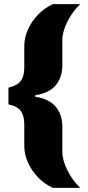

<svg xmlns="http://www.w3.org/2000/svg" viewBox="-20 -763 430 933"><path d="M237 150Q197 132 165.5 99.5Q134 67 116 27Q98 -13 98 -54V-159Q98 -199 82 -222.5Q66 -246 21 -256V-337Q66 -348 82 -371Q98 -394 98 -434V-539Q98 -580 116 -620Q134 -660 165.5 -692.5Q197 -725 237 -743H370Q332 -707 307.5 -658Q283 -609 283 -568V-445Q283 -389 252 -350Q221 -311 151 -300V-293Q221 -282 252 -243Q283 -204 283 -148V-25Q283 15 307.5 64.5Q332 114 370 150Z"/></svg>

Font: Saira Black
Style: Regular
Weight: 900
Designer: Hector Gatti with collaboration of the Omnibus-Type team
Foundry: Omnibus-Type
Version: Version 1.100; ttfautohint (v1.8.3)